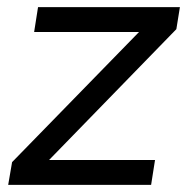

<svg xmlns="http://www.w3.org/2000/svg" viewBox="-20 -520 532 540"><path d="M3 0 14 -64 371 -430H76L87 -500H486L476 -438L118 -70H416L405 0Z"/></svg>

Font: Figtree
Style: Italic
Weight: 400
Italic angle: -9.5°
Foundry: Erik Kennedy
Version: Version 2.001; ttfautohint (v1.8.4.7-5d5b);gftools[0.9.27]